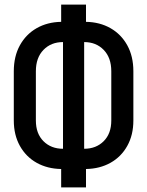

<svg xmlns="http://www.w3.org/2000/svg" viewBox="-20 -790 640 835"><path d="M246 25V-55Q186 -56 139.5 -82Q93 -108 66.5 -155.5Q40 -203 40 -266V-480Q40 -545 66.5 -593Q93 -641 139.5 -667.5Q186 -694 246 -695V-770H354V-695Q414 -694 460.5 -667.5Q507 -641 533.5 -593Q560 -545 560 -480V-266Q560 -203 533.5 -155.5Q507 -108 460.5 -82Q414 -56 354 -55V25ZM254 -143V-607Q202 -607 169 -573Q136 -539 136 -480V-266Q136 -209 169 -176Q202 -143 254 -143ZM346 -143Q398 -143 431 -176Q464 -209 464 -266V-480Q464 -539 431 -573Q398 -607 346 -607Z"/></svg>

Font: JetBrains Mono NL SemiBold
Style: Regular
Weight: 600
Designer: Philipp Nurullin, Konstantin Bulenkov
Foundry: JetBrains
Version: Version 2.304; ttfautohint (v1.8.4.7-5d5b)